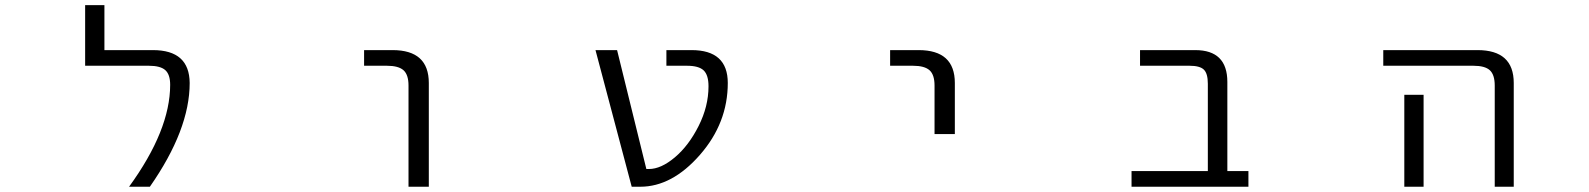

<svg xmlns="http://www.w3.org/2000/svg" viewBox="-20 -710 6040 730"><path d="M561.5 -519.5Q700.2 -519.5 701.2 -394.5Q701.2 -216.8 549.8 0H470.7Q627 -214.8 627 -387.7Q627 -426.8 608.4 -443.4Q589.8 -460 545.9 -460H303.7V-690.4H377V-519.5Z M1364.3 -460V-519.5H1472.7Q1610.4 -519.5 1610.4 -394.5V0H1533.2V-384.8Q1533.2 -425.8 1514.2 -442.9Q1495.1 -460 1451.2 -460Z M2447.3 -67.4Q2493.2 -67.4 2545.9 -111.8Q2598.6 -156.2 2636.2 -231Q2673.8 -305.7 2673.8 -381.8Q2673.8 -424.8 2655.3 -442.4Q2636.7 -460 2591.8 -460H2513.7V-519.5H2609.4Q2747.1 -519.5 2747.1 -394.5Q2747.1 -242.2 2641.1 -121.1Q2535.2 0 2414.1 0H2381.8L2244.1 -519.5H2326.2L2437.5 -67.4Z M3364.3 -460V-519.5H3472.7Q3610.4 -519.5 3610.4 -394.5V-200.2H3533.2V-384.8Q3533.2 -425.8 3514.2 -442.9Q3495.1 -460 3451.2 -460Z M4572.3 -391.6Q4572.3 -430.7 4557.1 -445.3Q4542 -460 4502.9 -460H4314.5V-519.5H4524.4Q4646.5 -519.5 4646.5 -398.4V-59.6H4726.6V0H4282.2V-59.6H4572.3Z M5392.6 -349.6V-73.2V0H5319.3V-73.2V-349.6ZM5239.3 -460V-519.5H5597.7Q5735.4 -519.5 5735.4 -394.5V0H5663.1V-384.8Q5663.1 -425.8 5644.5 -442.9Q5626 -460 5582 -460Z"/></svg>

Font: GenEi Gothic M SemiLight
Style: Regular
Weight: 350
Designer: o_tamon (Modified); [Source Han Sans]
Ryoko NISHIZUKA  (kana & ideographs); Paul D. Hunt (Latin, Greek & Cyrillic); Wenl
Version: Version 1.1a;Original Version 1.004